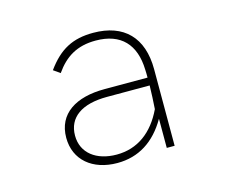

<svg xmlns="http://www.w3.org/2000/svg" viewBox="-62 -784 609 519"><g transform="rotate(-15 242.0 -524.5)"><path d="M208.5 -346C268 -346 314.5 -375.5 347.5 -432.5V-351H369.5V-565.5C369.5 -654 321.5 -703 235.5 -703C178.5 -703 140.5 -683.5 104.5 -633.5L123 -620.5C150.5 -660 184.5 -681 236.5 -681C307.5 -681 344 -641 346 -570.5C346.5 -562.5 346.5 -554.5 346.5 -548H226C146 -548 92 -515 92 -447.5C92 -385.5 139 -346 208.5 -346ZM116.5 -447C116.5 -498 156.5 -526 227 -526H346.5C346 -503 345 -482 343.5 -460.5C315.5 -401.5 271 -368.5 212.5 -368.5C156 -368.5 116.5 -398 116.5 -447Z"/></g></svg>

Font: HK Grotesk ExtraLight
Style: Italic
Weight: 200
Italic angle: -16°
Designer: Alfredo Marco Pradil
Foundry: Hanken Design Co.
Version: Version 3.001;FEAKit 1.0